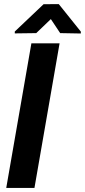

<svg xmlns="http://www.w3.org/2000/svg" viewBox="-20 -924 417 944"><path d="M272.9 -710.9 149.4 0H10.7L134.3 -710.9ZM269 -903.8 377.4 -768.6V-759.3L275.9 -761.2L230 -830.1L158.2 -761.2L52.7 -759.8V-769L194.3 -903.3Z"/></svg>

Font: Roboto Condensed
Style: Bold Italic
Weight: 700
Italic angle: -12°
Designer: Christian Robertson
Foundry: Google
Version: Version 3.0